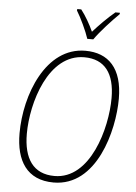

<svg xmlns="http://www.w3.org/2000/svg" viewBox="-62 -996 746 1053"><g transform="rotate(5 310.5 -469.5)"><path d="M389 -791H422C452 -835 515 -903 554 -941L555 -949H530C489 -915 445 -870 411 -832C393 -872 367 -917 342 -949H320L319 -941C342 -904 376 -832 389 -791ZM273 10C510 10 590 -302 590 -479C590 -646 512 -725 385 -725C167 -725 64 -455 64 -243C64 -92 126 10 273 10ZM275 -26C158 -26 104 -107 104 -244C104 -414 184 -689 382 -689C495 -689 550 -614 550 -479C550 -312 472 -26 275 -26Z"/></g></svg>

Font: Noto Sans SemiCondensed ExtraLight
Style: Italic
Weight: 200
Width: 4
Italic angle: -12°
Designer: Monotype Design Team
Foundry: Monotype Imaging Inc.
Version: Version 2.013